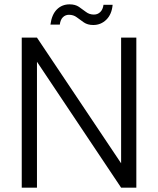

<svg xmlns="http://www.w3.org/2000/svg" viewBox="-20 -863 726 883"><path d="M607 -690V0H537L150 -579V0H80V-690H150L537 -112V-690ZM409 -748Q383 -748 365.5 -760Q348 -772 333 -783.5Q318 -795 297 -795Q281 -795 269.5 -784Q258 -773 255 -750H212Q218 -796 241.5 -819.5Q265 -843 300 -843Q326 -843 343 -831.5Q360 -820 375.5 -808Q391 -796 412 -796Q429 -796 441 -807.5Q453 -819 456 -841H498Q494 -797 469 -772.5Q444 -748 409 -748Z"/></svg>

Font: Parkinsans Light
Style: Regular
Weight: 300
Designer: Red Stone, Indian Type Foundry
Foundry: Indian Type Foundry
Version: Version 1.000